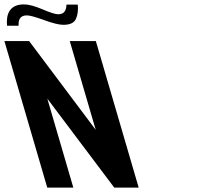

<svg xmlns="http://www.w3.org/2000/svg" viewBox="-172 -854 979 874"><path d="M348.1 0H459.3L264.3 -667H145.6L263.7 -263L-39.4 -667H-151.9L43.1 0H161.8L43.4 -405ZM93.7 -789C80.3 -789 56.3 -796.5 21.5 -811.5C-13.3 -826.5 -41.6 -834 -63.2 -834C-135.5 -834 -143.9 -779.3 -139.9 -737H-87.4C-88.3 -757.9 -85.1 -784 -49.9 -784C-36.5 -784 -10.3 -776.8 28.9 -762.5C68.1 -748.2 97.3 -741 116.5 -741C146.5 -741 165.5 -750 173.6 -768C181.6 -786 184.5 -807.7 182.1 -833H130.8C129.8 -814.8 125.4 -789 93.7 -789Z"/></svg>

Font: Din Kursivschrift
Style: BreitLeft
Weight: 400
Version: Version 1.089